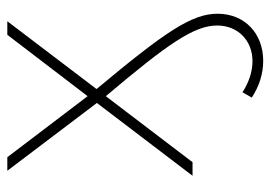

<svg xmlns="http://www.w3.org/2000/svg" viewBox="-130 -430 757 538"><g transform="rotate(-90 249.0 -160.5)"><path d="M459 -519H421L249 -294L78 -519H40L230 -268L26 0H64L249 -243C395 -70 447 4 447 69C447 127 405 168 347 168C317 168 286 157 260 140L245 166C277 187 312 198 348 198C424 198 480 147 480 70C480 -2 430 -76 269 -269Z"/></g></svg>

Font: Talent ExtraLight
Style: Regular
Weight: 200
Designer: Mike Powis
Version: Version 1.001;hotconv 1.0.109;makeotfexe 2.5.65596